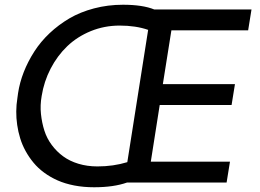

<svg xmlns="http://www.w3.org/2000/svg" viewBox="-20 -770 1096 810"><path d="M377 20Q332.5 20 293.5 12.5Q254.4 4.9 223.4 -8.8Q192.4 -22.5 166.5 -41.5Q140.6 -60.5 121.6 -83.5Q102.5 -106.4 88.1 -132.6Q73.7 -158.7 65.2 -186.5Q56.6 -214.4 52.5 -243.2Q48.3 -272 48.6 -300Q48.8 -328.1 53.2 -355L56.2 -377Q63 -421.9 80.3 -466.1Q97.7 -510.3 124.5 -552.2Q151.4 -594.2 189.2 -629.9Q227.1 -665.5 272.7 -692.4Q318.4 -719.2 376.7 -734.6Q435.1 -750 499 -750Q582 -750 630.9 -730H1041L1026.9 -642.1H703.1L667 -415H971.2L957 -327.1H653.8L616.2 -87.9H950.2L936 0H516.1Q460 20 377 20ZM391.1 -67.9Q458 -67.9 517.1 -85.9L605 -644Q552.7 -662.1 484.9 -662.1Q420.4 -662.1 363 -638.7Q305.7 -615.2 263.7 -575Q221.7 -534.7 193.6 -480.5Q165.5 -426.3 155.8 -365.2Q148.9 -326.2 152.8 -289.1Q156.7 -252 167.2 -219Q177.7 -186 198.5 -158.2Q219.2 -130.4 246.6 -110.4Q273.9 -90.3 311 -79.1Q348.1 -67.9 391.1 -67.9Z"/></svg>

Font: Sora Italic
Style: Regular
Weight: 400
Designer: Jonathan Barnbrook, Julián Moncada
Foundry: Barnbrook Fonts
Version: Version 2.000